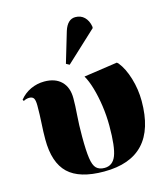

<svg xmlns="http://www.w3.org/2000/svg" viewBox="-121 -913 889 1021"><g transform="rotate(-15 323.0 -402.5)"><path d="M326 14Q191 14 129 -45Q67 -104 67 -232Q67 -273 70 -320.5Q73 -368 73 -417Q73 -446 66 -457Q59 -468 41 -468Q34 -468 24.5 -465.5Q15 -463 10 -459L5 -467Q30 -498 65.5 -514.5Q101 -531 141 -531Q201 -531 234.5 -498Q268 -465 268 -405Q268 -364 264 -313.5Q260 -263 260 -195Q260 -118 266 -76.5Q272 -35 288 -19.5Q304 -4 333 -4Q378 -4 396.5 -51Q415 -98 415 -214Q415 -270 407 -325Q399 -380 385.5 -426Q372 -472 355 -501L540 -528L548 -521Q578 -484 596.5 -422.5Q615 -361 615 -297Q615 14 326 14ZM295 -582 277 -592 327 -760Q346 -819 389 -819Q419 -819 438.5 -800Q458 -781 464 -748V-739Z"/></g></svg>

Font: Literata 72pt ExtraBold
Style: Regular
Weight: 800
Designer: Latin by Veronika Burian and Jose Scaglione. Greek by Irene Vlachou. Cyrillic by Vera Evstafieva.
Foundry: TypeTogether
Version: Version 3.002